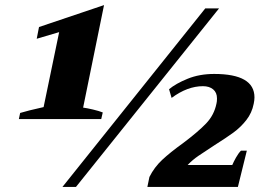

<svg xmlns="http://www.w3.org/2000/svg" viewBox="-20 -733 1059 753"><path d="M59 -290Q88 -299 151 -313L212 -607L124 -581L133 -627L388 -713L306 -311Q321 -309 344.5 -303.5Q368 -298 383 -292L377 -266H54ZM785 -700H839L278 0H225ZM566 -39Q585 -77 616 -106Q647 -135 697 -171Q757 -216 788.5 -249Q820 -282 829 -327Q831 -334 831 -347Q831 -370 816 -382.5Q801 -395 776 -395Q715 -395 653 -349L643 -383Q669 -405 715.5 -424Q762 -443 820 -443Q978 -443 978 -351Q978 -340 975 -326Q968 -290 946 -262Q924 -234 896 -213.5Q868 -193 822 -164Q782 -138 758.5 -122Q735 -106 716 -86H891Q896 -98 905.5 -115Q915 -132 925 -142H948L913 0H558Z"/></svg>

Font: Trirong ExtraBold
Style: Italic
Weight: 800
Italic angle: -12°
Designer: Katatrad Team
Foundry: CadsonDemak
Version: Version 1.001